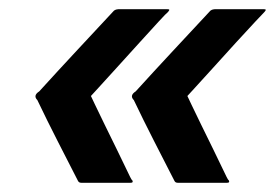

<svg xmlns="http://www.w3.org/2000/svg" viewBox="-20 -544 596 416"><path d="M365 -148Q360 -148 358 -152Q336 -195 313.5 -239Q291 -283 270 -327Q260 -337 274 -346Q314 -390 354.5 -433.5Q395 -477 436 -521Q439 -523 441.5 -523.5Q444 -524 445 -524Q471 -524 498.5 -524Q526 -524 552 -524Q557 -524 555.5 -521.5Q554 -519 552 -517Q551 -516 533.5 -497.5Q516 -479 491.5 -452Q467 -425 443 -398.5Q419 -372 402.5 -354Q386 -336 386 -336Q386 -336 394.5 -318Q403 -300 416 -273.5Q429 -247 442 -220.5Q455 -194 464 -175Q473 -156 474 -155Q476 -154 476.5 -151Q477 -148 472 -148Q446 -148 418.5 -148Q391 -148 365 -148ZM156 -148Q151 -148 149 -152Q127 -195 104.5 -239Q82 -283 61 -327Q51 -337 65 -346Q105 -390 145.5 -433.5Q186 -477 227 -521Q230 -523 232.5 -523.5Q235 -524 236 -524Q262 -524 289.5 -524Q317 -524 343 -524Q348 -524 346.5 -521.5Q345 -519 343 -517Q341 -516 324 -497.5Q307 -479 282.5 -452Q258 -425 234 -398.5Q210 -372 193.5 -354Q177 -336 177 -336Q177 -336 185.5 -318Q194 -300 207 -273.5Q220 -247 233 -220.5Q246 -194 255 -175Q264 -156 265 -155Q267 -154 267.5 -151Q268 -148 263 -148Q237 -148 209.5 -148Q182 -148 156 -148Z"/></svg>

Font: Glory
Style: Bold Italic
Weight: 700
Italic angle: -12°
Version: Version 1.011